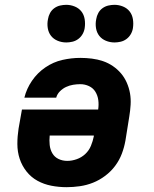

<svg xmlns="http://www.w3.org/2000/svg" viewBox="-20 -768 640 796"><path d="M256 8Q224 8 193 2Q162 -4 135.5 -18.5Q109 -33 90 -57Q71 -81 61.5 -110Q52 -139 52 -171Q52 -203 57 -235L71 -314H387Q390 -334 387.5 -353Q385 -372 375.5 -387.5Q366 -403 349 -411Q332 -419 313 -419Q298 -419 283 -416.5Q268 -414 254 -407.5Q240 -401 228.5 -389.5Q217 -378 213 -363H81Q90 -400 112.5 -433Q135 -466 168 -488.5Q201 -511 238.5 -519.5Q276 -528 313 -528Q337 -528 361 -525Q385 -522 407 -514.5Q429 -507 448 -494Q467 -481 481.5 -464Q496 -447 505.5 -425.5Q515 -404 519 -381Q523 -358 521.5 -333.5Q520 -309 516 -285L500 -185Q495 -157 485 -130.5Q475 -104 457.5 -80.5Q440 -57 416 -39Q392 -21 365.5 -10.5Q339 0 311 4Q283 8 256 8ZM259 -101Q278 -101 298 -108Q318 -115 333.5 -129.5Q349 -144 357 -163.5Q365 -183 369 -203V-206H186Q184 -186 186 -167Q188 -148 197 -132.5Q206 -117 222.5 -109Q239 -101 259 -101ZM455 -592Q436 -592 419 -599Q402 -606 391.5 -619.5Q381 -633 378 -651.5Q375 -670 379 -689Q381 -702 387.5 -714Q394 -726 405 -734Q416 -742 429 -745Q442 -748 455 -748Q473 -748 490 -741Q507 -734 517.5 -720.5Q528 -707 531 -688.5Q534 -670 531 -651Q529 -638 522 -626Q515 -614 504 -606Q493 -598 480 -595Q467 -592 455 -592ZM255 -592Q236 -592 219 -599Q202 -606 191.5 -619.5Q181 -633 178 -651.5Q175 -670 179 -689Q181 -702 187.5 -714Q194 -726 205 -734Q216 -742 229 -745Q242 -748 255 -748Q273 -748 290 -741Q307 -734 317.5 -720.5Q328 -707 331 -688.5Q334 -670 331 -651Q329 -638 322 -626Q315 -614 304 -606Q293 -598 280 -595Q267 -592 255 -592Z"/></svg>

Font: Iosevka Etoile Heavy Oblique
Style: Regular
Weight: 900
Italic angle: -9°
Designer: Belleve Invis
Foundry: Belleve Invis
Version: Version 15.5.2; ttfautohint (v1.8.4)